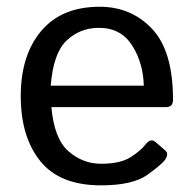

<svg xmlns="http://www.w3.org/2000/svg" viewBox="-20 -541 576 569"><path d="M41.5 -256.3Q41.5 -377.4 102.1 -449.2Q162.6 -521 275.4 -521Q369.1 -521 430.9 -455.3Q492.7 -389.6 492.7 -245.6Q492.7 -223.6 472.7 -223.6H132.3Q140.6 -129.4 183.1 -92.5Q225.6 -55.7 279.3 -55.7Q335.9 -55.7 366.2 -74.7Q396.5 -93.8 410.6 -112.3Q426.3 -132.8 440.9 -120.1L469.7 -95.2Q481 -85.4 469.7 -68.4Q460.4 -54.2 416.7 -22.9Q373 8.3 279.3 8.3Q157.2 8.3 99.4 -63.5Q41.5 -135.3 41.5 -256.3ZM130.4 -287.1H406.2Q404.3 -355.5 371.1 -407Q337.9 -458.5 273.4 -458.5Q216.8 -458.5 177.2 -420.7Q137.7 -382.8 130.4 -287.1Z"/></svg>

Font: Istok
Style: Regular
Weight: 500
Designer: Andrey V. Panov
Foundry: Andrey V. Panov
Version: Version 1.0.3